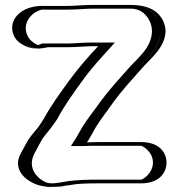

<svg xmlns="http://www.w3.org/2000/svg" viewBox="-20 -716 724 777"><path d="M634 -58C634 -13 596 26 551 26H377C337 26 290 27 258 33C221 42 174 46 139 31C101 15 57 -27 79 -85C85 -99 101 -126 109 -142C126 -176 158 -205 178 -239C205 -290 247 -348 281 -394C315 -442 357 -488 394 -529H354C322 -529 287 -525 253 -525H165C117 -505 72 -537 58 -567C32 -620 68 -665 105 -681C123 -690 142 -693 161 -692H253C287 -692 319 -696 352 -696H509C564 -696 601 -674 620 -633C627 -619 630 -604 630 -589C628 -517 567 -474 531 -432C493 -389 452 -346 416 -296C391 -260 368 -231 346 -196C331 -171 326 -160 313 -140H319C338 -141 357 -141 376 -141H551C596 -141 634 -103 634 -58ZM619 -58C619 -95 588 -126 551 -126H376C357 -126 339 -126 319 -125H285L301 -148C314 -167 318 -178 333 -204C356 -240 379 -269 404 -305C441 -356 482 -399 520 -442C559 -487 612 -525 615 -589C615 -602 612 -615 606 -627C589 -662 560 -681 509 -681H352C321 -681 288 -677 253 -677H160C101 -681 44 -631 72 -573C85 -546 122 -523 162 -540H253C286 -540 321 -544 354 -544H428L405 -519C368 -478 327 -432 293 -385C259 -339 217 -282 191 -232C181 -216 171 -200 161 -188C147 -171 130 -151 123 -135C115 -118 98 -92 93 -80C75 -33 110 3 145 18C176 31 218 25 255 18C289 12 337 11 377 11H551C587 11 619 -21 619 -58ZM619 -58C619 -21 587 11 551 11H377C337 11 289 12 255 18C218 25 176 31 145 18C110 3 75 -33 93 -80C98 -92 115 -118 123 -135C130 -151 147 -171 161 -188C171 -200 181 -216 191 -232C217 -282 259 -339 293 -385C327 -432 368 -478 405 -519L428 -544H354C321 -544 286 -540 253 -540H162C122 -523 85 -546 72 -573C44 -631 101 -681 160 -677H253C288 -677 321 -681 352 -681H509C560 -681 589 -662 606 -627C612 -615 615 -602 615 -589C612 -525 559 -487 520 -442C482 -399 441 -356 404 -305C379 -269 356 -240 333 -204C318 -178 314 -167 301 -148L285 -125H319C339 -126 357 -126 376 -126H551C588 -126 619 -95 619 -58ZM634 -58C634 -103 596 -141 551 -141H376C357 -141 338 -141 319 -140H313C326 -160 331 -171 346 -196C368 -231 391 -260 416 -296C452 -346 493 -389 531 -432C567 -474 627 -517 630 -589C630 -604 627 -619 620 -633C601 -673 564 -696 509 -696H352C319 -696 287 -692 253 -692H161C87 -696 26 -634 58 -567C74 -534 118 -508 165 -525H253C287 -525 322 -529 354 -529H394C357 -488 315 -442 281 -394C247 -348 205 -290 178 -239C168 -223 159 -210 149 -198C135 -181 118 -160 109 -142C101 -126 85 -99 79 -85C57 -27 101 16 139 32C176 48 221 40 258 33C290 27 337 26 377 26H551C596 26 634 -13 634 -58ZM376 -126H551C559 -125 599 -101 599 -58C599 -16 560 10 551 11H377C336 11 285 12 244 19C211 25 184 30 164 21C136 9 94 -29 114 -83C119 -96 135 -123 143 -139C151 -156 168 -176 182 -193C192 -207 202 -219 212 -235C239 -286 280 -344 314 -390C348 -438 390 -483 427 -524L445 -544H354C316 -544 281 -540 253 -540H151L141 -536C137 -535 135 -534 134 -534C127 -535 101 -550 92 -570C68 -619 105 -659 130 -670C146 -677 150 -678 158 -677H253C294 -677 326 -681 352 -681H509C536 -681 567 -670 586 -630C592 -617 595 -603 595 -589C593 -521 536 -481 498 -437C460 -394 420 -351 383 -300C358 -264 334 -236 312 -200C297 -174 292 -163 279 -144L267 -125H320C339 -126 358 -126 376 -126ZM654 -58C654 -93 630 -141 551 -141H376C362 -141 345 -140 332 -140C346 -161 351 -173 367 -200C389 -236 412 -264 437 -300C474 -351 514 -394 552 -437C589 -480 647 -521 650 -589C650 -603 647 -617 641 -630C624 -666 588 -696 509 -696H352C314 -696 282 -692 253 -692H163C61 -697 8 -630 37 -570C43 -558 52 -547 67 -538C80 -530 101 -519 132 -519C147 -519 162 -522 174 -525H253C292 -525 327 -529 354 -529H377C338 -487 296 -440 260 -390C226 -344 184 -285 157 -235C147 -219 138 -205 128 -193C114 -176 96 -156 88 -139C80 -123 63 -95 58 -82C39 -31 76 9 121 28C171 49 234 38 269 32C294 27 338 26 377 26H551C630 26 654 -23 654 -58Z"/></svg>

Font: Blanket
Style: Black
Weight: 900
Foundry: Cannot Into Space Fonts
Version: Version 0.9